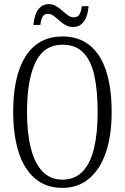

<svg xmlns="http://www.w3.org/2000/svg" viewBox="-20 -902 607 932"><path d="M283 10Q203 10 149.5 -36Q96 -82 70 -165Q44 -248 44 -359Q44 -474 70.5 -555.5Q97 -637 150 -681Q203 -725 284 -725Q362 -725 415 -682.5Q468 -640 495 -558Q522 -476 522 -358Q522 -244 494 -162Q466 -80 412.5 -35Q359 10 283 10ZM283 -30Q343 -30 381 -69.5Q419 -109 436.5 -182.5Q454 -256 454 -358Q454 -462 438 -535Q422 -608 384.5 -646.5Q347 -685 284 -685Q193 -685 152 -599Q111 -513 111 -358Q111 -258 129.5 -184Q148 -110 186 -70Q224 -30 283 -30ZM335 -771Q314 -771 297.5 -780.5Q281 -790 267 -803Q253 -816 240 -825.5Q227 -835 213 -835Q193 -835 185.5 -818.5Q178 -802 176 -781H142Q144 -805 151.5 -828.5Q159 -852 175.5 -867Q192 -882 218 -882Q237 -882 253 -872Q269 -862 283 -849.5Q297 -837 310.5 -827.5Q324 -818 339 -818Q359 -818 367 -834.5Q375 -851 377 -872H410Q408 -847 400.5 -824Q393 -801 377 -786Q361 -771 335 -771Z"/></svg>

Font: Noto Serif Khmer ExtraCondensed Light
Style: Regular
Weight: 300
Width: 2
Designer: Danh Hong and the Monotype Design Team
Foundry: Monotype Imaging Inc.
Version: Version 2.004